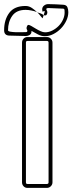

<svg xmlns="http://www.w3.org/2000/svg" viewBox="-93 -913 352 933"><path d="M135 -733Q146 -733 154 -725Q162 -717 162 -706V-27Q162 -16 154 -8Q146 0 135 0H40Q29 0 21.5 -8Q14 -16 14 -27V-706Q14 -717 21.5 -725Q29 -733 40 -733ZM40 -714Q33 -714 33 -706V-27Q33 -19 40 -19H135Q143 -19 143 -27V-706Q143 -714 135 -714ZM60 -763V-760Q60 -749 51.5 -743.5Q43 -738 33 -738L-46 -740Q-73 -740 -73 -766Q-73 -817 -48 -850.5Q-23 -884 31 -884Q48 -884 62.5 -874Q77 -864 88 -853V-854Q74 -859 59.5 -862Q45 -865 31 -865Q-13 -865 -33.5 -836Q-54 -807 -54 -766Q-54 -761 -42.5 -759Q-31 -757 -16 -756.5Q-1 -756 13.5 -756.5Q28 -757 33 -757Q40 -757 40 -763Q40 -766 38 -769Q36 -772 36 -777Q36 -780 38.5 -786Q41 -792 45 -792Q50 -792 59.5 -786.5Q69 -781 80.5 -774Q92 -767 104 -761.5Q116 -756 126 -756Q144 -756 161 -764.5Q178 -773 191.5 -786.5Q205 -800 213 -817.5Q221 -835 221 -852Q221 -857 220.5 -864Q220 -871 213 -871L141 -874Q139 -874 135.5 -873Q132 -872 132 -869Q132 -866 134.5 -862Q137 -858 137 -852Q137 -848 134.5 -843Q132 -838 127 -838Q122 -838 119 -839L125 -858Q124 -859 121 -859Q117 -859 115 -855Q112 -861 112 -867Q112 -879 121 -886Q130 -893 141 -893Q159 -893 177.5 -892Q196 -891 214 -890Q230 -889 234.5 -878Q239 -867 239 -854Q239 -833 229 -812Q219 -791 203 -774.5Q187 -758 166.5 -747.5Q146 -737 125 -737Q108 -737 91 -746Q74 -755 60 -763ZM88 -853Q96 -846 101.5 -838.5Q107 -831 114 -824L119 -839Q114 -844 105 -847.5Q96 -851 88 -853ZM116 -854 115 -855Z"/></svg>

Font: RonaldsonGothicLicht
Style: Regular
Weight: 400
Designer: Mr. Robertson for MacKellar, Smiths & Jordan Co. Philadelphia
Foundry: CAT-Fonts Peter Wiegel
Version: 1.000